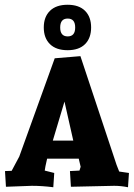

<svg xmlns="http://www.w3.org/2000/svg" viewBox="-20 -781 563 807"><path d="M522 -54 518 6Q488 0 460 0L278 4L274 -62L314 -64L319 -80L311 -114H178L171 -82L168 -64L208 -54L204 6Q157 0 114 0L5 4L1 -62L29 -63L61 -123L210 -536L318 -545L470 -88L481 -60ZM251 -354 202 -190H288ZM190 -735.5Q216 -761 264 -761Q312 -761 337.5 -735.5Q363 -710 363 -665.5Q363 -621 337.5 -595.5Q312 -570 264 -570Q216 -570 190 -595.5Q164 -621 164 -665.5Q164 -710 190 -735.5ZM296 -665.5Q296 -703 264.5 -703Q233 -703 233 -665.5Q233 -628 264.5 -628Q296 -628 296 -665.5Z"/></svg>

Font: Andada SC
Style: Bold
Weight: 700
Designer: Carolina Giovagnoli
Foundry: Carolina Giovagnoli
Version: Version 1.003